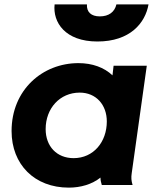

<svg xmlns="http://www.w3.org/2000/svg" viewBox="-20 -847 709 879"><path d="M295 12C349 12 401 -3 440 -34C440 -23 442 -13 446 0H587C581 -20 580 -34 583 -54L652 -546H500L495 -502C457 -538 403 -558 339 -558C175 -558 33 -436 33 -247C33 -94 138 12 295 12ZM189 -256C189 -351 254 -423 345 -423C420 -423 469 -367 469 -291C469 -197 408 -123 317 -123C240 -123 189 -177 189 -256ZM230 -827C221 -745 278 -657 426 -657C575 -657 645 -741 660 -827H513C505 -792 478 -772 437 -772C397 -772 376 -792 378 -827Z"/></svg>

Font: Mluvka ExtraBold
Style: Italic
Weight: 800
Italic angle: -8°
Designer: Modified by Jiří Krblich, Original typeface by Gumpita Rahayu
Foundry: Gumpita Rahayu & Jiří Krblich
Version: Version 2.000;Glyphs 3.1.1 (3134)